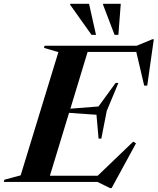

<svg xmlns="http://www.w3.org/2000/svg" viewBox="-66 -955 828 1008"><path d="M511.5 32.5 445.5 0H-46L-43 -11.5L42.5 -34.5L240.5 -681.5L165 -703.5L168 -715H652L734 -749H741.5L707 -505.5H691L649.5 -682.5H394L303.5 -384.5L451 -396L541 -519.5H555.5L494.5 -373L466 -227.5H451.5L440.5 -352.5L296.5 -362.5L196 -32.5H447L633.5 -211.5L648 -202.5L520 32.5ZM438 -772H414.5L302 -930.5L303 -935H401.5ZM555.5 -772H535.5L475 -930.5L475.5 -935H568Z"/></svg>

Font: Newsreader 72pt SemiBold
Style: Italic
Weight: 600
Italic angle: -17°
Designer: Hugues Gentile
Foundry: Production Type
Version: Version 1.003; ttfautohint (v1.8.3)